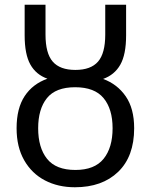

<svg xmlns="http://www.w3.org/2000/svg" viewBox="-20 -780 636 810"><path d="M296 10Q225 10 169.5 -19Q114 -48 82 -104Q50 -160 50 -239Q50 -323 84 -374.5Q118 -426 180 -448Q132 -465 108 -508Q84 -551 84 -631V-760H172V-634Q172 -555 202.5 -520Q233 -485 298 -485Q363 -485 393.5 -520Q424 -555 424 -634V-760H512V-631Q512 -550 487.5 -507Q463 -464 415 -447Q475 -425 510.5 -373.5Q546 -322 546 -239Q546 -120 478.5 -55Q411 10 296 10ZM298 -63Q379 -63 417 -110Q455 -157 455 -239Q455 -320 417 -366Q379 -412 297 -412Q215 -412 178 -366Q141 -320 141 -239Q141 -157 178.5 -110Q216 -63 298 -63Z"/></svg>

Font: Go Noto Current
Style: Regular
Weight: 400
Designer: Monotype Design Team
Foundry: Monotype Imaging Inc.
Version: Version 2.007; ttfautohint (v1.8) -l 8 -r 50 -G 200 -x 14 -D